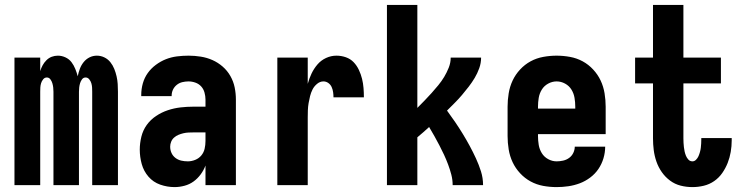

<svg xmlns="http://www.w3.org/2000/svg" viewBox="-20 -755 3040 783"><path d="M39 0V-520H144V-465Q148 -478 154 -489Q160 -500 169.5 -509.5Q179 -519 191 -523.5Q203 -528 216 -528Q232 -528 247 -521Q262 -514 271.5 -501.5Q281 -489 287 -474Q293 -459 297 -444Q300 -459 305.5 -474Q311 -489 321 -501.5Q331 -514 345 -521Q359 -528 375 -528Q391 -528 405.5 -521Q420 -514 430 -501.5Q440 -489 446 -474Q452 -459 455.5 -443.5Q459 -428 460 -412.5Q461 -397 461 -381V0H356V-381Q356 -390 355.5 -398.5Q355 -407 352.5 -415.5Q350 -424 344 -431.5Q338 -439 329 -439Q320 -439 314.5 -431.5Q309 -424 306.5 -415.5Q304 -407 303 -398.5Q302 -390 302 -381V0H198V-381Q198 -390 197 -398.5Q196 -407 193.5 -415.5Q191 -424 185.5 -431.5Q180 -439 171 -439Q162 -439 156 -431.5Q150 -424 147.5 -415.5Q145 -407 144.5 -398.5Q144 -390 144 -381V0Z M692 8Q662 8 633.5 -2Q605 -12 585.5 -34.5Q566 -57 558 -86Q550 -115 550 -145Q550 -171 556.5 -197.5Q563 -224 578.5 -245.5Q594 -267 616.5 -282Q639 -297 664.5 -305.5Q690 -314 716.5 -317Q743 -320 769 -320H818V-349Q818 -363 814 -377.5Q810 -392 800.5 -402.5Q791 -413 777 -418Q763 -423 749 -423Q736 -423 723.5 -420Q711 -417 701 -409Q691 -401 685.5 -389.5Q680 -378 680 -365V-363H556V-368Q556 -392 562.5 -415Q569 -438 582.5 -457Q596 -476 615.5 -490.5Q635 -505 656.5 -513.5Q678 -522 701.5 -525Q725 -528 749 -528Q774 -528 799 -524Q824 -520 846.5 -510Q869 -500 888 -483.5Q907 -467 919.5 -445Q932 -423 937 -398.5Q942 -374 942 -349V0H818V-80Q811 -61 798.5 -44Q786 -27 769.5 -15Q753 -3 732.5 2.5Q712 8 692 8ZM746 -97Q761 -97 776 -103Q791 -109 801 -121Q811 -133 814.5 -148.5Q818 -164 818 -180V-215H769Q759 -215 748.5 -214.5Q738 -214 727.5 -211.5Q717 -209 707.5 -205Q698 -201 690 -194Q682 -187 678 -177Q674 -167 674 -157Q674 -143 679.5 -131Q685 -119 695.5 -111Q706 -103 719 -100Q732 -97 746 -97Z M1111 0V-520H1235V-413Q1241 -435 1250.5 -455Q1260 -475 1274.5 -492Q1289 -509 1309.5 -518.5Q1330 -528 1352 -528Q1372 -528 1390.5 -521.5Q1409 -515 1422 -501.5Q1435 -488 1443.5 -470Q1452 -452 1456.5 -433.5Q1461 -415 1462.5 -396Q1464 -377 1464 -358H1340Q1340 -368 1338.5 -379Q1337 -390 1332.5 -400Q1328 -410 1319 -416.5Q1310 -423 1299 -423Q1285 -423 1273 -413Q1261 -403 1254.5 -390Q1248 -377 1244.5 -363Q1241 -349 1238.5 -334.5Q1236 -320 1235.5 -305Q1235 -290 1235 -276V0Z M1558 0V-735H1682V-315Q1697 -330 1711.5 -345Q1726 -360 1740 -375.5Q1754 -391 1767.5 -407.5Q1781 -424 1791.5 -441.5Q1802 -459 1810 -479Q1818 -499 1818 -520H1942Q1942 -498 1934.5 -477Q1927 -456 1916 -437.5Q1905 -419 1891.5 -401.5Q1878 -384 1864 -367.5Q1850 -351 1834.5 -335.5Q1819 -320 1803 -304Q1820 -281 1836 -257.5Q1852 -234 1867 -209.5Q1882 -185 1895.5 -160Q1909 -135 1921 -109Q1933 -83 1941.5 -56Q1950 -29 1950 0H1826Q1826 -22 1820.5 -43Q1815 -64 1807.5 -84Q1800 -104 1791 -123.5Q1782 -143 1772 -162Q1762 -181 1751.5 -200Q1741 -219 1730 -237Q1718 -226 1706 -215.5Q1694 -205 1682 -195V0Z M2250 8Q2222 8 2195 3Q2168 -2 2144 -15Q2120 -28 2101 -48.5Q2082 -69 2070.5 -93.5Q2059 -118 2054.5 -145.5Q2050 -173 2050 -200V-320Q2050 -347 2054.5 -374.5Q2059 -402 2070.5 -426.5Q2082 -451 2101 -471.5Q2120 -492 2144 -505Q2168 -518 2195.5 -523Q2223 -528 2250 -528Q2277 -528 2304.5 -523Q2332 -518 2356 -505Q2380 -492 2399 -471.5Q2418 -451 2429.5 -426.5Q2441 -402 2445.5 -374.5Q2450 -347 2450 -320V-208H2174V-200Q2174 -182 2177 -164Q2180 -146 2189.5 -130.5Q2199 -115 2215.5 -106Q2232 -97 2250 -97Q2263 -97 2276.5 -100Q2290 -103 2301 -111Q2312 -119 2318 -131.5Q2324 -144 2324 -157H2448Q2448 -133 2441 -109.5Q2434 -86 2420.5 -66Q2407 -46 2387 -31Q2367 -16 2344.5 -7.5Q2322 1 2298 4.5Q2274 8 2250 8ZM2174 -312H2326V-320Q2326 -338 2323 -356Q2320 -374 2310.5 -389.5Q2301 -405 2284.5 -414Q2268 -423 2250 -423Q2232 -423 2215.5 -414Q2199 -405 2189.5 -389.5Q2180 -374 2177 -356Q2174 -338 2174 -320Z M2804 8Q2779 8 2755.5 2Q2732 -4 2712.5 -18.5Q2693 -33 2679 -53Q2665 -73 2657 -96Q2649 -119 2646 -143Q2643 -167 2643 -191V-415H2570V-520H2643V-735H2767V-520H2920V-415H2767V-191Q2767 -182 2767.5 -173Q2768 -164 2769 -155Q2770 -146 2772 -137Q2774 -128 2777.5 -119.5Q2781 -111 2787.5 -104Q2794 -97 2804 -97Q2812 -97 2818.5 -103.5Q2825 -110 2828.5 -118Q2832 -126 2834.5 -135Q2837 -144 2838 -152.5Q2839 -161 2839.5 -170Q2840 -179 2840 -188V-192H2964V-182Q2964 -159 2960 -135.5Q2956 -112 2947.5 -90.5Q2939 -69 2925.5 -49.5Q2912 -30 2892.5 -16.5Q2873 -3 2850 2.5Q2827 8 2804 8Z"/></svg>

Font: Iosevka Term Curly Extrabold
Style: Regular
Weight: 800
Designer: Belleve Invis
Foundry: Belleve Invis
Version: Version 32.3.0